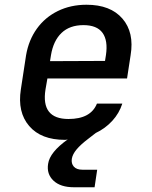

<svg xmlns="http://www.w3.org/2000/svg" viewBox="-20 -580 640 810"><path d="M292 210Q235 210 205.5 182Q176 154 183 111Q190 62 266 8Q261 10 254 10Q153 10 103 -48.5Q53 -107 68 -203L90 -347Q101 -411 135.5 -459Q170 -507 224 -533.5Q278 -560 345 -560Q446 -560 496.5 -501.5Q547 -443 531 -347L516 -249H180L172 -203Q152 -78 269 -78Q363 -78 389 -143H496Q483 -102 453.5 -70Q424 -38 384 -19L353 5Q320 30 303 50.5Q286 71 283 90Q280 110 291.5 123Q303 136 328 136H390L379 210ZM195 -347 191 -322 423 -323 427 -348Q436 -409 412.5 -441.5Q389 -474 332 -474Q274 -474 239.5 -441Q205 -408 195 -347Z"/></svg>

Font: NKDuy Mono SemiBold
Style: Italic
Weight: 600
Italic angle: -9°
Monospace: yes
Designer: NKDuy
Foundry: NKDuy
Version: Version 2.251; ttfautohint (v1.8.4.7-5d5b)